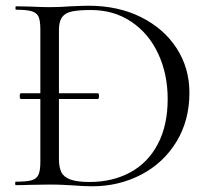

<svg xmlns="http://www.w3.org/2000/svg" viewBox="-20 -647 731 671"><path d="M49 -311Q49 -321 53 -321H322Q326 -321 326 -311Q326 -301 322 -301H53Q49 -301 49 -311ZM236 1Q222 0 200.5 -1Q179 -2 153 -2L85 -1Q67 0 35 0Q33 0 33 -6Q33 -12 35 -12Q73 -12 90.5 -17Q108 -22 114.5 -36.5Q121 -51 121 -81V-544Q121 -574 115 -588Q109 -602 91.5 -607.5Q74 -613 36 -613Q34 -613 34 -619Q34 -625 36 -625L86 -624Q128 -622 153 -622Q191 -622 228 -625Q272 -627 289 -627Q393 -627 473 -587Q553 -547 597.5 -478Q642 -409 642 -323Q642 -226 596.5 -151.5Q551 -77 473 -36.5Q395 4 303 4Q274 4 236 1ZM566 -301Q566 -388 533 -459Q500 -530 439 -571Q378 -612 298 -612Q255 -612 231.5 -607Q208 -602 197 -587Q186 -572 186 -542V-92Q186 -62 194.5 -45Q203 -28 226.5 -19.5Q250 -11 293 -11Q373 -11 435 -44.5Q497 -78 531.5 -143.5Q566 -209 566 -301Z"/></svg>

Font: Cormorant SC
Style: Regular
Weight: 400
Designer: Christian Thalmann (Catharsis Fonts)
Foundry: Catharsis Fonts
Version: Version 4.000